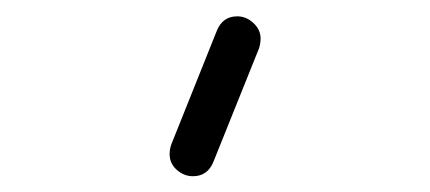

<svg xmlns="http://www.w3.org/2000/svg" viewBox="-20 -592 540 241"><path d="M307.1 -543.7Q307.1 -537.8 305.2 -531.5L248 -389.2Q240.7 -370.8 222.2 -370.8Q210.9 -370.8 201.9 -378.8Q192.9 -386.7 192.9 -398.7Q192.9 -404.1 194.8 -410.2L252 -553Q259.3 -571.5 277.8 -571.5Q289.1 -571.5 298.1 -563.1Q307.1 -554.7 307.1 -543.7Z"/></svg>

Font: EnergyBar
Style: Regular
Weight: 400
Italic angle: -10°
Version: 1.0 2000-03-28